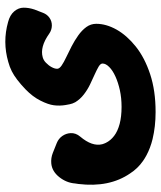

<svg xmlns="http://www.w3.org/2000/svg" viewBox="40 -482 621 742"><g transform="rotate(-90 351.0 -111.5)"><path d="M636.3 -391.3C585.2 -405.7 533.9 -405.5 482.4 -390.6C469.7 -387.2 457.6 -382.7 446.3 -377C425.9 -366.8 402.5 -349 376.2 -323.8C357.4 -305.6 342.8 -286.5 332.7 -266.3C322.5 -246.1 316.5 -228.8 314.7 -214.3C312.8 -199.9 313.1 -185.5 315.3 -171C317.6 -156.6 319.7 -147.1 321.6 -142.4C323.5 -137.8 325.1 -134.1 326.5 -131.6C334.3 -118.8 344.4 -107.7 356.7 -98.3C368.9 -88.9 381.8 -80.9 395.4 -74.4C408.8 -68 421.7 -62 434.2 -56.4C446.4 -50.9 456.5 -45.8 464.3 -41.2C472.1 -36.4 476 -31.5 476 -26.3C476 -17.9 471.6 -9.3 462.7 -0.5C453.9 8.4 441.7 16.4 426.3 23.4C410.9 30.5 393.2 36.2 373.1 40.7C353 45.1 331.4 47.3 308.5 47.3C283.4 47.3 261.5 44.8 242.8 39.9C224 34.9 208.6 27.9 196.6 18.7C184.5 9.6 175.5 -1.1 169.5 -13.4C167.3 -18 165.5 -22.7 164.1 -27.6C157.7 -53.4 167.5 -81.8 193.6 -112.6C203.2 -123.9 207.7 -136.2 207 -149.6C206.4 -161.3 202.7 -172 195.9 -181.8C189.1 -191.5 180 -198.6 168.8 -203.1L130.5 -218.4C117.3 -223.6 103.7 -225.6 89.7 -224.3C69.4 -222.4 51.9 -212.1 37.1 -193.5C22.3 -174.8 14.1 -154.4 12.5 -132.3L10.5 -119.2C0.9 -39.8 14.5 26.8 51.3 80.3C63.9 99.9 79.9 116.5 99.1 129.9C105.5 134.4 112.6 138.8 120.4 143C120.5 143.1 120.6 143.1 120.7 143.2C139.8 153.5 161 161.5 184 167.1C216.4 174.9 251.1 178.8 288.2 178.8C343.5 178.9 392.4 171.8 435 157.7C477.5 143.6 513.1 125.1 541.8 102.1C570.5 79.1 592.3 54.3 607.2 27.8C622.1 1.1 629.5 -25 629.5 -50.5C629.5 -64.6 625.3 -77.4 617 -88.9C608.6 -100.4 597.8 -110.8 584.5 -120.2C571.2 -129.6 557.2 -138.1 542.6 -145.7C527.8 -153.3 513.8 -160.2 500.7 -166.4C487.3 -172.7 476.5 -178.7 468.2 -184.4C459.9 -190.1 455.7 -195.9 455.7 -201.6C455.7 -207.9 457.8 -214.9 462 -222.8C466.1 -230.6 472 -238.2 479.6 -245.5L479.7 -245.5C485.6 -251.3 492.5 -255.2 500.1 -257.4C526.6 -265 557 -256.7 591.1 -232.5C600.5 -225.8 610.9 -222.4 622.1 -222.1C633.4 -221.8 643.8 -224.9 653.1 -231.5C661.6 -237.6 667.7 -245.6 671.6 -255.5L684.7 -289.3C689.5 -303.8 691.9 -317.7 691.8 -331C691.8 -344.3 687 -356.5 677.5 -367.7C668 -378.8 654.2 -386.7 636.3 -391.3Z"/></g></svg>

Font: Qalbi
Style: Regular
Weight: 400
Version: Version 001.000